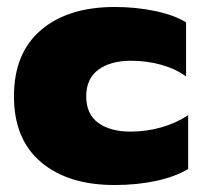

<svg xmlns="http://www.w3.org/2000/svg" viewBox="-20 -515 579 550"><path d="M20 -239Q20 -363 97.5 -429Q175 -495 309 -495Q369 -495 424 -483.5Q479 -472 513 -451V-296Q483 -318 441.5 -329.5Q400 -341 355 -341Q297 -341 262 -315.5Q227 -290 227 -239Q227 -188 261.5 -163Q296 -138 354 -138Q399 -138 441.5 -150Q484 -162 519 -185V-31Q483 -9 428 3Q373 15 308 15Q175 15 97.5 -50.5Q20 -116 20 -239Z"/></svg>

Font: Prompt ExtraBold
Style: Regular
Weight: 800
Designer: Katatrad Team
Foundry: CadsonDemak
Version: Version 1.000